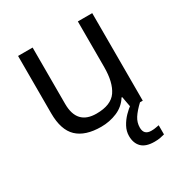

<svg xmlns="http://www.w3.org/2000/svg" viewBox="-175 -667 968 1018"><g transform="rotate(-30 309.0 -158.0)"><path d="M533 -536V0H461L448 -71H444Q418 -29 372 -9.5Q326 10 274 10Q177 10 128 -36.5Q79 -83 79 -185V-536H168V-191Q168 -63 287 -63Q376 -63 410.5 -113Q445 -163 445 -257V-536ZM448 116Q448 161 493 161Q510 161 521.5 158.5Q533 156 541 155V211Q527 215 513 217.5Q499 220 479 220Q426 220 401 195Q376 170 376 126Q376 97 390.5 70Q405 43 426.5 21Q448 -1 468 -15L516 0Q482 32 465 58.5Q448 85 448 116Z"/></g></svg>

Font: Noto Sans Tifinagh Adrar
Style: Regular
Weight: 400
Designer: JamraPatel
Foundry: JamraPatel LLC
Version: Version 2.006; ttfautohint (v1.8.4.7-5d5b)